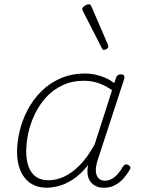

<svg xmlns="http://www.w3.org/2000/svg" viewBox="-20 -864 663 901"><path d="M200 17Q156 17 124.5 -3.5Q93 -24 76.5 -62Q60 -100 60 -151Q60 -197 72 -248Q84 -299 109 -347Q134 -395 172.5 -434Q211 -473 263 -496Q315 -519 381 -519Q414 -519 451 -507.5Q488 -496 516 -474L525 -500Q528 -508 533 -511.5Q538 -515 548 -515Q560 -515 562.5 -508.5Q565 -502 563 -494L439 -115Q428 -81 430 -59Q432 -37 443.5 -26.5Q455 -16 471 -16Q490 -16 505.5 -25Q521 -34 533.5 -48.5Q546 -63 556 -81Q560 -87 566 -91Q572 -95 581 -90Q590 -86 591.5 -79.5Q593 -73 588 -66Q576 -45 559 -26Q542 -7 519.5 5Q497 17 466 17Q448 17 433.5 11Q419 5 408.5 -6.5Q398 -18 393.5 -34.5Q389 -51 391 -73Q391 -77 392 -81.5Q393 -86 394 -90Q359 -46 323 -22.5Q287 1 255 9Q223 17 200 17ZM103 -153Q103 -113 114 -82.5Q125 -52 148 -35Q171 -18 208 -18Q242 -18 278.5 -34Q315 -50 352 -86.5Q389 -123 424 -186L506 -441Q467 -467 435.5 -476Q404 -485 375 -485Q318 -485 273.5 -464Q229 -443 197 -408Q165 -373 144 -329.5Q123 -286 113 -240Q103 -194 103 -153ZM468 -630Q465 -630 463 -631Q461 -632 459 -636L367 -816Q366 -819 366 -821.5Q366 -824 367 -826Q369 -831 374.5 -835Q380 -839 386.5 -841.5Q393 -844 398 -844Q403 -844 408 -836L487 -653Q488 -650 488 -647.5Q488 -645 488 -643Q486 -637 479.5 -633.5Q473 -630 468 -630Z"/></svg>

Font: Playwrite RO Thin
Style: Regular
Weight: 250
Version: Version 1.002